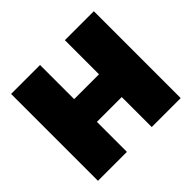

<svg xmlns="http://www.w3.org/2000/svg" viewBox="-163 -897 1094 1094"><g transform="rotate(-45 383.5 -350.0)"><path d="M50 0V-700H283.3V-425H483.3V-700H716.7V0H483.3V-241.7H283.3V0Z"/></g></svg>

Font: BoonTook
Style: Regular
Weight: 400
Designer: Sungsit Sawaiwan
Foundry: FontUni
Version: Version 3.0